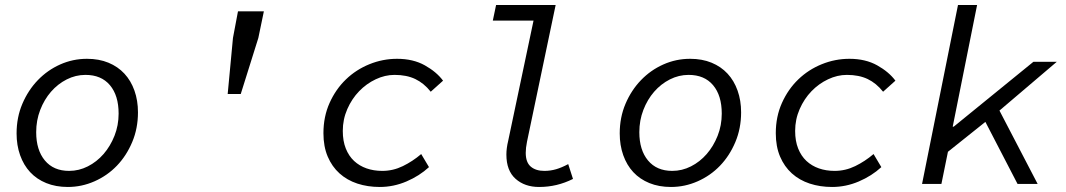

<svg xmlns="http://www.w3.org/2000/svg" viewBox="-20 -732 4240 764"><path d="M250 12Q202 12 164 -3.5Q126 -19 100 -47Q74 -75 60 -114.5Q46 -154 46 -201Q46 -265 69 -319Q92 -373 130.5 -413Q169 -453 219.5 -475.5Q270 -498 326 -498Q374 -498 411.5 -482.5Q449 -467 475 -439Q501 -411 515 -371.5Q529 -332 529 -285Q529 -221 506 -166.5Q483 -112 445 -72.5Q407 -33 356 -10.5Q305 12 250 12ZM255 -52Q294 -52 329.5 -70Q365 -88 392 -119Q419 -150 435.5 -191.5Q452 -233 452 -280Q452 -352 417.5 -393Q383 -434 320 -434Q281 -434 245.5 -416Q210 -398 183 -367Q156 -336 140 -294.5Q124 -253 124 -206Q124 -135 158.5 -93.5Q193 -52 255 -52Z M886 -358 907 -581 927 -687H1030L1008 -581L938 -358Z M1491 12Q1443 12 1402 -1.5Q1361 -15 1331 -42Q1301 -69 1284 -109Q1267 -149 1267 -202Q1267 -268 1291.5 -322.5Q1316 -377 1356.5 -416Q1397 -455 1450 -476.5Q1503 -498 1560 -498Q1624 -498 1670.5 -472Q1717 -446 1743 -411L1694 -367Q1667 -401 1632.5 -417.5Q1598 -434 1550 -434Q1512 -434 1475 -416.5Q1438 -399 1409 -369Q1380 -339 1362 -298Q1344 -257 1344 -211Q1344 -171 1356 -141Q1368 -111 1389 -91.5Q1410 -72 1438.5 -62Q1467 -52 1501 -52Q1544 -52 1583 -71Q1622 -90 1656 -119L1687 -67Q1649 -32 1597.5 -10Q1546 12 1491 12Z M2125 12Q2068 12 2031.5 -20.5Q1995 -53 1995 -117Q1995 -142 2002 -171L2103 -650H1941L1954 -712H2191L2077 -168Q2072 -143 2072 -124Q2072 -86 2092 -69Q2112 -52 2146 -52Q2170 -52 2192.5 -58.5Q2215 -65 2241 -79L2260 -20Q2228 -4 2194.5 4Q2161 12 2125 12Z M2650 12Q2602 12 2564 -3.5Q2526 -19 2500 -47Q2474 -75 2460 -114.5Q2446 -154 2446 -201Q2446 -265 2469 -319Q2492 -373 2530.5 -413Q2569 -453 2619.5 -475.5Q2670 -498 2726 -498Q2774 -498 2811.5 -482.5Q2849 -467 2875 -439Q2901 -411 2915 -371.5Q2929 -332 2929 -285Q2929 -221 2906 -166.5Q2883 -112 2845 -72.5Q2807 -33 2756 -10.5Q2705 12 2650 12ZM2655 -52Q2694 -52 2729.5 -70Q2765 -88 2792 -119Q2819 -150 2835.5 -191.5Q2852 -233 2852 -280Q2852 -352 2817.5 -393Q2783 -434 2720 -434Q2681 -434 2645.5 -416Q2610 -398 2583 -367Q2556 -336 2540 -294.5Q2524 -253 2524 -206Q2524 -135 2558.5 -93.5Q2593 -52 2655 -52Z M3291 12Q3243 12 3202 -1.5Q3161 -15 3131 -42Q3101 -69 3084 -109Q3067 -149 3067 -202Q3067 -268 3091.5 -322.5Q3116 -377 3156.5 -416Q3197 -455 3250 -476.5Q3303 -498 3360 -498Q3424 -498 3470.5 -472Q3517 -446 3543 -411L3494 -367Q3467 -401 3432.5 -417.5Q3398 -434 3350 -434Q3312 -434 3275 -416.5Q3238 -399 3209 -369Q3180 -339 3162 -298Q3144 -257 3144 -211Q3144 -171 3156 -141Q3168 -111 3189 -91.5Q3210 -72 3238.5 -62Q3267 -52 3301 -52Q3344 -52 3383 -71Q3422 -90 3456 -119L3487 -67Q3449 -32 3397.5 -10Q3346 12 3291 12Z M3649 0 3792 -712H3868L3771 -228H3775L4092 -486H4185L3957 -292L4109 0H4029L3901 -247L3752 -128L3726 0Z"/></svg>

Font: Source Code Pro
Style: Italic
Weight: 400
Italic angle: -11°
Monospace: yes
Designer: Paul D. Hunt, Teo Tuominen
Foundry: Adobe Systems Incorporated
Version: Version 1.050;PS 1.000;hotconv 16.6.51;makeotf.lib2.5.65220